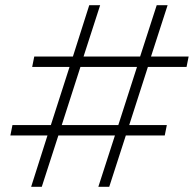

<svg xmlns="http://www.w3.org/2000/svg" viewBox="-20 -720 747 740"><path d="M359 0 423 -198H205L141 0H100L163 -198H20L28 -238H176L248 -462H104L112 -502H261L324 -700H366L302 -502H520L584 -700H626L562 -502H707L699 -462H550L478 -238H623L615 -198H465L401 0ZM218 -238H436L508 -462H290Z"/></svg>

Font: Montserrat Thin Light
Style: Italic
Weight: 300
Italic angle: -11.3°
Version: Version 9.000